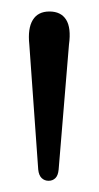

<svg xmlns="http://www.w3.org/2000/svg" viewBox="-20 -793 172 334"><path d="M64.5 -478.5Q57.5 -478.5 52.5 -483.2Q47.5 -488 46.5 -498L31 -715.5Q28 -743.5 37 -758.2Q46 -773 66 -773Q86 -773 95 -758.8Q104 -744.5 100 -715.5L82 -498Q81 -487.5 76.2 -483Q71.5 -478.5 64.5 -478.5Z"/></svg>

Font: Fraunces 48pt Soft Wonky Light
Style: Regular
Weight: 300
Version: Version 1.000;[b76b70a41]